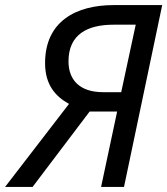

<svg xmlns="http://www.w3.org/2000/svg" viewBox="-59 -734 657 754"><path d="M69 0 293 -296H401L338 0H428L578 -714H387C242 -714 118 -652 118 -486C118 -401 159 -355 212 -326L-39 0ZM387 -637H474L417 -372H346C253 -372 210 -421 210 -493C210 -601 287 -637 387 -637Z"/></svg>

Font: BC Sans
Style: Italic
Weight: 400
Italic angle: -12°
Designer: Monotype Design Team
Designer: Province of B.C.
Foundry: Monotype Imaging Inc.
Version: Version 2.000;GOOG;noto-source:20170915:90ef993387c0